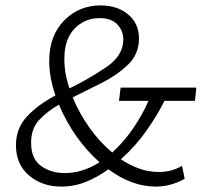

<svg xmlns="http://www.w3.org/2000/svg" viewBox="-20 -680 763 710"><path d="M426 -356H706L701 -307H588Q565 -259 523.5 -199.5Q482 -140 427 -91Q460 -69 495 -56.5Q530 -44 567 -44Q616 -44 653 -67L663 -19Q612 10 556 10Q467 10 381 -54Q341 -25 297.5 -7.5Q254 10 207 10Q136 10 87.5 -31Q39 -72 39 -143Q39 -206 80.5 -250Q122 -294 185 -327Q162 -394 162 -454Q162 -548 217 -604Q272 -660 352 -660Q414 -660 454 -626.5Q494 -593 494 -538Q494 -480 453.5 -441Q413 -402 355.5 -373Q298 -344 249 -320Q272 -263 310 -209Q348 -155 395 -116Q439 -156 473.5 -207Q508 -258 529 -307H420ZM436 -534Q436 -566 414 -589.5Q392 -613 348 -613Q293 -613 255.5 -574Q218 -535 218 -462Q218 -407 237 -353Q308 -388 372 -431Q436 -474 436 -534ZM198 -293Q154 -268 124.5 -236Q95 -204 95 -152Q95 -93 131.5 -66.5Q168 -40 219 -40Q286 -40 348 -80Q251 -167 198 -293Z"/></svg>

Font: Zilla Slab Light
Style: Italic
Weight: 300
Italic angle: -6°
Designer: Typotheque.com
Foundry: Typotheque type foundry
Version: Version 1.1; 2017; ttfautohint (v1.6)